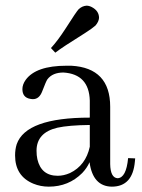

<svg xmlns="http://www.w3.org/2000/svg" viewBox="-20 -661 511 690"><path d="M381.8 9.8C336.3 9.1 309.6 -20.2 301.8 -78.1C295.9 -64.5 287.1 -51.4 275.4 -39.1C242.8 -6.5 202.8 9.8 155.3 9.8C135.7 9.8 117.2 6.2 99.6 -1C56 -19.2 34.2 -53.1 34.2 -102.5C34.2 -116.9 36.1 -130.2 40 -142.6C62.2 -206.4 149.7 -238.3 302.7 -238.3V-299.8C300.8 -363 269.2 -396.5 208 -400.4C182 -400.4 162.8 -392.3 150.4 -376C147.1 -371.4 141 -357.1 131.8 -333C124.7 -314.1 113.6 -304.7 98.6 -304.7C95.4 -304.7 92.1 -305 88.9 -305.7C70 -308.9 60.5 -320.6 60.5 -340.8C60.5 -351.9 64.5 -363 72.3 -374C97 -407.9 145.8 -424.8 218.8 -424.8H236.3C329.4 -419.6 376 -370.4 376 -277.3V-71.3C376.6 -38.7 385.4 -21.8 402.3 -20.5C423.2 -21.2 435.9 -45.2 440.4 -92.8L465.8 -91.8C465.8 -88.5 465.5 -85 464.8 -81.1C459.6 -20.5 432 9.8 381.8 9.8ZM187.5 -29.3C201.8 -29.3 216.5 -32.6 231.4 -39.1C269.2 -57.3 293 -88.9 302.7 -133.8V-211.9C252 -211.3 213.2 -208 186.5 -202.1C136.4 -190.4 111.3 -162.8 111.3 -119.1C111.3 -108.1 112.3 -98 114.3 -88.9C123.4 -49.2 147.8 -29.3 187.5 -29.3ZM323.2 -569.3C316.1 -562.8 303.4 -553.7 285.2 -542C229.8 -507.5 194.3 -484 178.7 -471.7L163.1 -488.3C179.4 -505.9 196.9 -529.3 215.8 -558.6C241.9 -599.6 257.5 -622.7 262.7 -627.9C271.2 -635.7 280.6 -640 291 -640.6C296.9 -640.6 303.1 -639 309.6 -635.7C327.1 -626.6 335.9 -613.6 335.9 -596.7C335.3 -587.6 331.1 -578.5 323.2 -569.3Z"/></svg>

Font: Abhaya Libre
Style: Regular
Weight: 400
Designer: Pushpananda Ekanayake, Sol Matas, Pathum Egodawatta
Foundry: Mooniak
Version: Version 1.041; ; ttfautohint (v1.5)